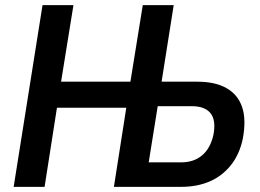

<svg xmlns="http://www.w3.org/2000/svg" viewBox="-20 -725 1009 745"><path d="M33 0 145 -705H265L217 -408H486L534 -705H654L607 -408H746Q815 -408 859 -383Q903 -358 919.5 -309.5Q936 -261 922 -186Q909 -125 875 -83Q841 -41 792.5 -20.5Q744 0 684 0H422L470 -307H201L153 0ZM557 -95H682Q732 -95 764 -122Q796 -149 808 -201Q819 -258 797 -285.5Q775 -313 724 -313H592Z"/></svg>

Font: Nunito Sans 10pt Condensed
Style: Bold Italic
Weight: 700
Width: 3
Italic angle: -9°
Designer: Vernon Adams
Foundry: Vernon Adams
Version: Version 3.101;gftools[0.9.27]